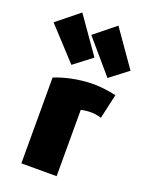

<svg xmlns="http://www.w3.org/2000/svg" viewBox="-221 -1010 856 1110"><g transform="rotate(20 207.0 -455.0)"><path d="M271 15V-393C286 -397 312 -400 332 -400C352 -400 366 -398 396 -390L430 -541C385 -552 329 -558 294 -558C195 -558 112 -536 54 -513V15ZM131 -619 242 -704 87 -925 -50 -815ZM353 -619 464 -704 309 -925 180 -821Z"/></g></svg>

Font: Repo ExtraBlack
Style: Regular
Weight: 400
Designer: Stefan Peev
Foundry: Context Ltd
Version: Version 001.502